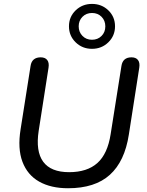

<svg xmlns="http://www.w3.org/2000/svg" viewBox="-20 -978 771 1007"><path d="M88 -299.9 140.3 -631.8Q143.6 -654.7 157.1 -666Q170.6 -677.3 193.2 -677.3Q216.9 -677.3 227.7 -663.2Q238.5 -649.2 234.6 -623.4L182.9 -292Q166.4 -184.6 206.5 -129.8Q246.7 -75 342.5 -75Q437.1 -75 490.8 -123Q544.4 -171.1 560.3 -274.4L616.9 -631.8Q623.7 -677.3 669.7 -677.3Q692.9 -677.3 703.7 -663.2Q714.4 -649.2 710.5 -623.4L655.8 -272.3Q634.2 -131.6 556.2 -61.2Q478.3 9.3 336.9 9.3Q247 9.3 185.4 -25.5Q123.9 -60.3 97.8 -129.4Q71.7 -198.5 88 -299.9ZM341.7 -840Q341.7 -889.8 376.8 -923.7Q411.9 -957.5 462.6 -957.5Q513.3 -957.5 548.3 -923.7Q583.3 -889.8 583.3 -840Q583.3 -790.3 548.2 -756.1Q513.2 -721.9 462.5 -721.9Q411.7 -721.9 376.7 -756.1Q341.7 -790.3 341.7 -840ZM532.4 -839.7Q532.4 -869.9 512.7 -889.9Q493 -909.9 462.7 -909.9Q432.3 -909.9 412.5 -889.9Q392.7 -869.9 392.7 -840Q392.7 -810.2 412.3 -789.9Q432 -769.5 462.4 -769.5Q492.7 -769.5 512.6 -789.5Q532.4 -809.5 532.4 -839.7Z"/></svg>

Font: SN Pro Thin
Style: Italic
Weight: 200
Italic angle: -9°
Designer: Tobias Whetton
Foundry: Supernotes
Version: Version 1.003;Glyphs 3.3 (3324)